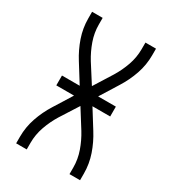

<svg xmlns="http://www.w3.org/2000/svg" viewBox="-179 -832 834 929"><g transform="rotate(30 237.5 -367.5)"><path d="M59 0V-37Q59 -91 76.5 -142Q94 -193 123 -239L186 -340H87V-395H186L123 -496Q94 -542 76.5 -593Q59 -644 59 -698V-735H118V-698Q118 -652 133.5 -608Q149 -564 173 -525L238 -423L302 -525Q326 -564 341.5 -608Q357 -652 357 -698V-735H416V-698Q416 -644 398.5 -593Q381 -542 352 -496L289 -395H388V-340H289L352 -239Q381 -193 398.5 -142Q416 -91 416 -37V0H357V-37Q357 -83 341.5 -127Q326 -171 302 -210L238 -312L173 -210Q149 -171 133.5 -127Q118 -83 118 -37V0Z"/></g></svg>

Font: Iosevka QP Light
Style: Regular
Weight: 300
Designer: Belleve Invis
Foundry: Belleve Invis
Version: Version 20.0.0; ttfautohint (v1.8.4)